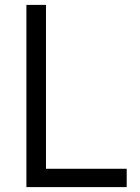

<svg xmlns="http://www.w3.org/2000/svg" viewBox="-20 -765 571 785"><path d="M88 0V-745H168V-75H498V0Z"/></svg>

Font: Kosmopol Plus Jakarta Sans
Style: Regular
Weight: 400
Designer: Gumpita Rahayu
Foundry: Tokotype
Version: Version 2.006